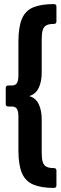

<svg xmlns="http://www.w3.org/2000/svg" viewBox="-20 -747 296 939"><path d="M243 172Q181 172 142.5 155.5Q104 139 87 99Q70 59 70 -14V-176Q70 -202 63 -214Q56 -226 38 -226H21Q8 -226 8 -238V-316Q8 -329 21 -329H38Q56 -329 63 -341Q70 -353 70 -379V-541Q70 -614 87 -654.5Q104 -695 142.5 -711Q181 -727 243 -727Q256 -727 256 -715V-642Q256 -630 243 -630Q219 -630 206.5 -623Q194 -616 189 -600Q184 -584 184 -556V-393Q184 -348 169.5 -317.5Q155 -287 123 -277Q155 -268 169.5 -237.5Q184 -207 184 -162V1Q184 29 189 45Q194 61 206.5 68Q219 75 243 75Q256 75 256 87V160Q256 172 243 172Z"/></svg>

Font: Sofia Sans Condensed ExtraBold
Style: Regular
Weight: 800
Designer: Botio Nikoltchev, Ani Petrova
Foundry: lettersoup
Version: Version 4.101